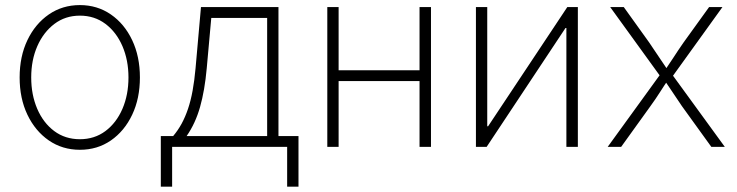

<svg xmlns="http://www.w3.org/2000/svg" viewBox="-20 -570 2861 745"><path d="M290 11.2Q222.2 11.2 169.4 -25.1Q116.7 -61.5 86.4 -124.8Q56.2 -188 56.2 -269.5Q56.2 -351.1 86.4 -414.3Q116.7 -477.5 169.4 -513.9Q222.2 -550.3 290 -550.3Q357.4 -550.3 410.2 -513.9Q462.9 -477.5 492.9 -414.1Q522.9 -350.6 522.9 -269.5Q522.9 -188 492.9 -124.8Q462.9 -61.5 410.4 -25.1Q357.9 11.2 290 11.2ZM290 -29.8Q346.7 -29.8 389.2 -61.5Q431.6 -93.3 455.1 -147.7Q478.5 -202.1 478.5 -269.5Q478.5 -336.4 455.1 -390.9Q431.6 -445.3 389.2 -477.3Q346.7 -509.3 290 -509.3Q233.4 -509.3 190.9 -477.1Q148.4 -444.8 124.8 -390.9Q101.1 -336.9 101.1 -269.5Q101.1 -202.1 124.5 -147.7Q147.9 -93.3 190.4 -61.5Q232.9 -29.8 290 -29.8Z M604 154.3V-42H651.9Q670.4 -64 684.6 -89.8Q698.7 -115.7 709.5 -147.5Q720.2 -179.2 727.3 -218Q734.4 -256.8 738.8 -305.2L759.8 -542.5H1060.5V-42H1138.2V154.3H1094.2V0H647.9V154.3ZM704.1 -42H1016.6V-500.5H799.8L782.2 -305.2Q774.4 -218.8 756.3 -155Q738.3 -91.3 704.1 -42Z M1622.1 -297.4V-255.4H1281.7V-297.4ZM1293.9 -542.5V0H1250V-542.5ZM1652.3 -542.5V0H1607.9V-542.5Z M2222.2 0H2177.7V-461.4H2174.3L1868.2 0H1826.7V-542.5H1870.6V-80.1H1874L2181.2 -542.5H2222.2Z M2337.9 0 2551.3 -294.4V-261.2L2347.7 -542.5H2400.4L2498.5 -405.8Q2519.5 -375 2538.6 -346.2Q2557.6 -317.4 2577.1 -289.1H2554.7Q2574.2 -317.4 2592.8 -346.2Q2611.3 -375 2632.8 -405.8L2731.4 -542.5H2783.2L2579.6 -259.8V-292.5L2792.5 0H2740.2L2626 -158.2Q2606.4 -186.5 2589.1 -213.1Q2571.8 -239.7 2553.7 -265.6H2576.2Q2558.1 -239.7 2541.3 -213.1Q2524.4 -186.5 2503.9 -158.2L2390.1 0Z"/></svg>

Font: Inter 16pt ExtraLight
Style: Regular
Weight: 250
Version: Version 4.001;git-66647c0bb